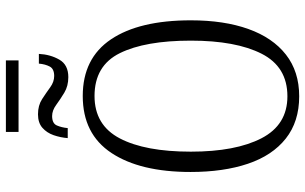

<svg xmlns="http://www.w3.org/2000/svg" viewBox="-212 -814 1036 652"><g transform="rotate(-90 306.0 -488.0)"><path d="M184 -943V-986H427V-943ZM163 -776Q165 -801 173 -824Q181 -847 198 -862Q215 -877 244 -877Q274 -877 295.5 -863Q317 -849 335.5 -835.5Q354 -822 374 -822Q398 -822 406 -837Q414 -852 416 -874H449Q447 -835 429.5 -804.5Q412 -774 370 -774Q340 -774 317.5 -787.5Q295 -801 276 -815Q257 -829 238 -829Q213 -829 206 -813Q199 -797 197 -776ZM305 10Q219 10 161.5 -35.5Q104 -81 76 -164Q48 -247 48 -359Q48 -530 112.5 -627.5Q177 -725 306 -725Q434 -725 498.5 -629Q563 -533 563 -358Q563 -245 533.5 -162.5Q504 -80 446.5 -35Q389 10 305 10ZM305 -30Q405 -30 449.5 -117.5Q494 -205 494 -358Q494 -513 451.5 -599Q409 -685 306 -685Q207 -685 162 -599Q117 -513 117 -358Q117 -206 162.5 -118Q208 -30 305 -30Z"/></g></svg>

Font: Noto Serif Condensed Light
Style: Regular
Weight: 300
Width: 3
Designer: Monotype Design Team
Foundry: Monotype Imaging Inc.
Version: Version 2.013